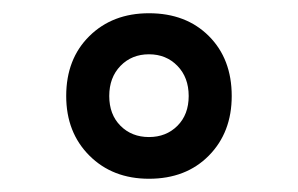

<svg xmlns="http://www.w3.org/2000/svg" viewBox="-20 -766 450 290"><path d="M205 -496Q150 -496 115 -531Q80 -566 80 -621Q80 -677 115 -711.5Q150 -746 205 -746Q261 -746 295.5 -711.5Q330 -677 330 -621Q330 -566 295.5 -531Q261 -496 205 -496ZM205 -559Q231 -559 248 -576Q265 -593 265 -621Q265 -649 248 -666.5Q231 -684 205 -684Q179 -684 162 -666.5Q145 -649 145 -621Q145 -593 162 -576Q179 -559 205 -559Z"/></svg>

Font: Secular One
Style: Regular
Weight: 400
Designer: Michal Sahar
Foundry: Hagilda
Version: Version 1.002; ttfautohint (v1.8.4.7-5d5b);gftools[0.9.29]